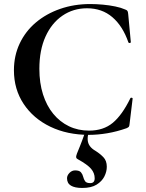

<svg xmlns="http://www.w3.org/2000/svg" viewBox="-20 -656 721 951"><path d="M427 -636Q457 -636 489.5 -633Q522 -630 551 -624Q580 -618 600 -609Q609 -606 611.5 -601.5Q614 -597 615 -586L628 -447Q628 -444 623 -443Q618 -442 616 -446Q588 -527 536.5 -571Q485 -615 411 -615Q343 -615 289.5 -578.5Q236 -542 205.5 -475Q175 -408 175 -315Q175 -245 193 -188.5Q211 -132 244 -92Q277 -52 322 -30.5Q367 -9 421 -9Q492 -9 538.5 -47.5Q585 -86 626 -170Q628 -173 632.5 -172Q637 -171 637 -168L622 -44Q621 -32 618.5 -28.5Q616 -25 607 -21Q559 -4 511.5 4Q464 12 421 12Q313 12 229 -28.5Q145 -69 97 -141.5Q49 -214 49 -308Q49 -380 77.5 -440.5Q106 -501 157.5 -544.5Q209 -588 278 -612Q347 -636 427 -636ZM418 2Q413 23 414.5 39Q416 55 425.5 68Q435 81 454 92Q475 105 492 122.5Q509 140 509 170Q509 194 497 218Q485 242 458.5 258.5Q432 275 387 275Q351 275 331.5 263.5Q312 252 312 227Q312 213 324 200.5Q336 188 352 188Q373 188 381 197.5Q389 207 392 219.5Q395 232 401.5 241.5Q408 251 427 251Q449 251 449 227Q449 201 431 180Q413 159 366 133Q359 130 357.5 124Q356 118 361 105Q371 81 376 68Q381 55 386.5 41Q392 27 401 1Z"/></svg>

Font: Cormorant Garamond Light
Style: Regular
Weight: 300
Designer: Christian Thalmann (Catharsis Fonts)
Foundry: Catharsis Fonts
Version: Version 4.001